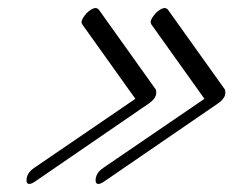

<svg xmlns="http://www.w3.org/2000/svg" viewBox="-20 -582 606 478"><path d="M242 -132Q231 -124 225 -124Q218 -124 218 -133Q218 -151 237 -164L489 -336L357 -521Q355 -525 355 -527Q355 -531 358.5 -537Q362 -543 367 -548.5Q372 -554 378.5 -558Q385 -562 390 -562Q394 -562 398 -558L540 -359Q541 -358 541 -351Q541 -337 522 -324ZM70 -132Q59 -124 53 -124Q46 -124 46 -133Q46 -151 65 -164L317 -336L185 -521Q183 -525 183 -527Q183 -531 186.5 -537Q190 -543 195 -548.5Q200 -554 206.5 -558Q213 -562 218 -562Q222 -562 226 -558L368 -359Q369 -358 369 -351Q369 -337 350 -324Z"/></svg>

Font: Discipuli Britannica
Style: Regular
Weight: 400
Designer: Peter Wiegel
Foundry: Peter Wiegel
Version: Version 0.001 2009